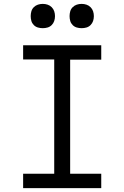

<svg xmlns="http://www.w3.org/2000/svg" viewBox="-20 -968 640 988"><path d="M99 0V-74H259V-662H99V-735H501V-661H341V-74H501V0ZM400 -823Q387 -823 375 -826.5Q363 -830 354 -839Q345 -848 341.5 -860Q338 -872 338 -885Q338 -898 341.5 -910Q345 -922 354 -931Q363 -940 375 -944Q387 -948 400 -948Q413 -948 425 -944Q437 -940 446 -931Q455 -922 459 -910Q463 -898 463 -885Q463 -872 459 -860Q455 -848 446 -839Q437 -830 425 -826.5Q413 -823 400 -823ZM200 -823Q187 -823 175 -826.5Q163 -830 154 -839Q145 -848 141.5 -860Q138 -872 138 -885Q138 -898 141.5 -910Q145 -922 154 -931Q163 -940 175 -944Q187 -948 200 -948Q213 -948 225 -944Q237 -940 246 -931Q255 -922 259 -910Q263 -898 263 -885Q263 -872 259 -860Q255 -848 246 -839Q237 -830 225 -826.5Q213 -823 200 -823Z"/></svg>

Font: Iosevka Mono
Style: Regular
Weight: 400
Designer: Belleve Invis
Foundry: Belleve Invis
Version: Version 11.1.1